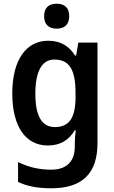

<svg xmlns="http://www.w3.org/2000/svg" viewBox="-20 -772 614 1032"><path d="M285 -752C245 -752 217 -733 217 -685C217 -638 245 -618 285 -618C324 -618 352 -638 352 -685C352 -733 324 -752 285 -752ZM239 -553C120 -553 46 -449 46 -270C46 -91 118 10 237 10C305 10 350 -19 382 -72H387C384 -50 382 -18 382 1V16C382 98 336 140 255 140C188 140 132 126 77 99V206C128 230 184 240 257 240C426 240 504 156 504 -2V-543H401L389 -473H384C350 -526 304 -553 239 -553ZM272 -452C353 -452 386 -397 386 -273V-250C386 -140 353 -89 275 -89C205 -89 170 -148 170 -268C170 -388 205 -452 272 -452Z"/></svg>

Font: Noto Sans Myanmar UI SemiCondensed SemiBold
Style: Regular
Weight: 600
Width: 4
Designer: Monotype Design Team
Foundry: Monotype Imaging Inc.
Version: Version 2.103